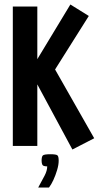

<svg xmlns="http://www.w3.org/2000/svg" viewBox="-20 -649 441 854"><path d="M302 16 114 -333 293 -629 375 -578 225 -340 399 -34ZM37 -620H146V0H37ZM150 185Q167 154 178.5 132Q190 110 190 91Q172 91 168.5 84Q165 77 165 66Q165 49 170 43Q175 37 204 37Q231 37 236 42.5Q241 48 241 66Q241 84 234 107.5Q227 131 217.5 151.5Q208 172 198 185Z"/></svg>

Font: Smooch Sans
Style: Bold
Weight: 700
Designer: Robert E. Leuschke
Foundry: Robert E. Leuschke
Version: Version 1.010